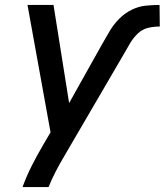

<svg xmlns="http://www.w3.org/2000/svg" viewBox="-20 -550 665 775"><path d="M71 205H176Q189 173 205 142Q221 111 239 81L480 -332Q492 -353 504.5 -374.5Q517 -396 535.5 -414Q554 -432 577.5 -437.5Q601 -443 625 -443L624 -530Q596 -530 567.5 -527Q539 -524 511.5 -510.5Q484 -497 462 -475Q440 -453 424.5 -427.5Q409 -402 394 -375L259 -134L196 -530H91L184 -16L153 37Q129 78 108 119.5Q87 161 71 205Z"/></svg>

Font: Iosevka Sparkle Medium Oblique
Style: Regular
Weight: 500
Italic angle: -9°
Designer: Belleve Invis
Foundry: Belleve Invis
Version: Version 4.5.0; ttfautohint (v1.8.3)